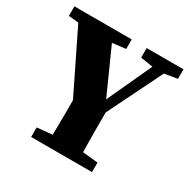

<svg xmlns="http://www.w3.org/2000/svg" viewBox="-150 -796 924 936"><g transform="rotate(30 312.0 -328.5)"><path d="M291.4 -68.7H335.2L486 -53.7V0H143.5V-53.7ZM159.4 -588.3 7.8 -603.3V-657H330.4V-603.3L203.2 -588.3ZM532.4 -588.3H509.1L414.6 -603.3V-657H621.6V-603.3ZM230.4 -239.3V-309.4H398.4V-240.1Q398.4 -209.8 398.4 -181.1Q398.4 -152.5 398.9 -123.8Q399.4 -95.2 399.9 -64.8Q400.4 -34.4 401.4 0H227.4Q228.4 -33.7 228.9 -64Q229.4 -94.2 229.9 -122.5Q230.4 -150.7 230.4 -179.4Q230.4 -208.1 230.4 -239.3ZM363.8 -214.9H251L34.9 -657H226.9L383 -309.2L351.6 -304.9L514.1 -657H581.6Z"/></g></svg>

Font: Adobe Variable Font Prototype
Style: Regular
Weight: 389
Designer: Frank Grießhammer
Foundry: Adobe
Version: Version 1.004;hotconv 1.0.113;makeotfexe 2.5.65598